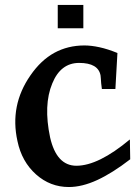

<svg xmlns="http://www.w3.org/2000/svg" viewBox="-20 -752 552 784"><path d="M511.7 -101.6Q439 -45.4 377 -16.8Q314.9 11.7 261.2 11.7Q185.1 11.7 127.4 -39.6Q68.8 -91.8 51.3 -175.8Q19 -321.3 104 -443.8Q147 -506.3 202.1 -536.4Q257.3 -566.4 324.7 -566.4Q352.5 -566.4 386.2 -559.1Q419.9 -551.8 459.5 -535.6L451.2 -388.7H396L393.1 -412.1Q392.1 -422.9 391.8 -430.7Q391.6 -438.5 390.6 -443.8Q381.3 -495.1 303.2 -495.1Q227.5 -495.1 193.4 -411.1Q156.7 -323.2 184.6 -190.9Q210.9 -75.2 292 -75.2Q381.8 -75.2 510.3 -182.6ZM320.3 -636.7H215.8V-731.9H320.3Z"/></svg>

Font: IranNastaliq
Style: Regular
Weight: 400
Designer: Hossein Zahedi
Version: Version 1.5